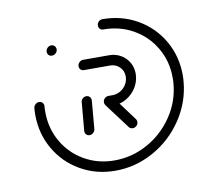

<svg xmlns="http://www.w3.org/2000/svg" viewBox="-64 -588 702 657"><g transform="rotate(-10 287.0 -259.5)"><path d="M220.4 -135.2Q213 -135.2 208.3 -140.6Q203.7 -145.9 204.4 -153L213 -250.7Q213.3 -258.1 218.9 -263.3Q224.4 -268.5 231.9 -268.5Q239.3 -268.5 243.9 -263.3Q248.5 -258.1 248.1 -250.7L239.6 -153Q238.9 -145.6 233.1 -140.4Q227.4 -135.2 220.4 -135.2ZM388.9 -151.9Q388.9 -144.1 383.1 -138.5Q377.4 -133 370 -133Q361.9 -133 357 -138.9L290.7 -227.4Q287.8 -231.5 287.8 -237Q287.8 -245.2 293.5 -250.7Q299.3 -256.3 306.7 -256.3Q315.2 -256.3 320 -250.4L385.6 -161.9Q388.9 -158.1 388.9 -151.9ZM124.8 -441.1Q124.8 -448.9 130.4 -454.8Q135.9 -460.7 143.7 -460.7Q150.7 -460.7 155.4 -455.9Q160 -451.1 160 -444.4Q160 -436.7 154.1 -431.1Q148.1 -425.6 140.4 -425.6Q133.7 -425.6 129.3 -430Q124.8 -434.4 124.8 -441.1ZM313 -499.6Q313 -507.4 318.7 -513Q324.4 -518.5 331.9 -518.5Q398.5 -518.5 453 -487.2Q507.4 -455.9 538.5 -401.9Q569.6 -347.8 569.6 -282.2Q569.6 -271.1 568.5 -259.3Q562.2 -188.9 522.2 -129.3Q482.2 -69.6 419.6 -34.8Q357 0 286.7 0Q220 0 165.6 -31.3Q111.1 -62.6 80 -116.7Q48.9 -170.7 48.9 -236.3Q48.9 -247.8 50 -259.3Q50.7 -266.7 56.5 -271.9Q62.2 -277 69.3 -277Q76.7 -277 81.3 -271.7Q85.9 -266.3 85.2 -259.3Q84.4 -252.6 84.4 -239.6Q84.4 -183 111.3 -136.1Q138.1 -89.3 185.2 -62.2Q232.2 -35.2 289.6 -35.2Q350.7 -35.2 404.8 -65.2Q458.9 -95.2 493.5 -146.7Q528.1 -198.1 533.3 -259.3Q534.1 -265.9 534.1 -279.6Q534.1 -336.3 507.2 -382.8Q480.4 -429.3 433.5 -456.3Q386.7 -483.3 328.9 -483.3Q321.9 -483.3 317.4 -488Q313 -492.6 313 -499.6ZM287.8 -237.4Q287.8 -245.2 293.5 -250.7Q299.3 -256.3 306.7 -256.3H321.1Q335.6 -256.3 348.5 -263.9Q361.5 -271.5 369.1 -284.4Q376.7 -297.4 376.7 -312.2Q376.7 -331.5 363.3 -344.6Q350 -357.8 330 -357.8H239.6Q233 -357.8 228.3 -362.2Q223.7 -366.7 223.7 -373.7Q223.7 -381.5 229.4 -387.2Q235.2 -393 243 -393H333.3Q355.2 -393 373.1 -382.8Q391.1 -372.6 401.5 -354.8Q411.9 -337 411.9 -315.6Q411.9 -290.4 398.9 -268.7Q385.9 -247 364.3 -234.1Q342.6 -221.1 318.1 -221.1H304.1Q297 -221.1 292.4 -225.9Q287.8 -230.7 287.8 -237.4Z"/></g></svg>

Font: 26F Galaxy Sans Light
Style: Italic
Weight: 300
Italic angle: -5°
Designer: C₂₉H₂₅N₃O₅
Version: Version 1.200